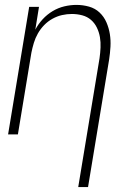

<svg xmlns="http://www.w3.org/2000/svg" viewBox="-20 -548 540 783"><path d="M299 215 386 -311Q389 -332 390 -354Q391 -376 387.5 -396.5Q384 -417 375 -435.5Q366 -454 351 -467Q336 -480 315.5 -485.5Q295 -491 273 -491Q253 -491 233 -486.5Q213 -482 194 -471.5Q175 -461 160 -445.5Q145 -430 134.5 -411.5Q124 -393 118 -373Q112 -353 108 -333L53 0H13L99 -520H139L124 -427Q136 -450 154 -469.5Q172 -489 194.5 -502.5Q217 -516 242 -522Q267 -528 292 -528Q318 -528 343 -521Q368 -514 386 -497Q404 -480 414 -457Q424 -434 428 -409Q432 -384 430.5 -357.5Q429 -331 425 -305L339 215Z"/></svg>

Font: Iosevka SS04 Extralight
Style: Italic
Weight: 200
Italic angle: -9°
Monospace: yes
Designer: Belleve Invis
Foundry: Belleve Invis
Version: Version 19.0.0; ttfautohint (v1.8.4)